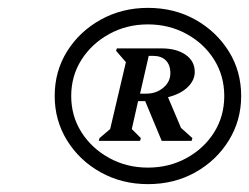

<svg xmlns="http://www.w3.org/2000/svg" viewBox="-20 -809 633 488"><path d="M356 -341Q290 -341 236 -371Q182 -401 150.5 -452Q119 -503 119 -565Q119 -628 150.5 -678.5Q182 -729 236 -759Q290 -789 356 -789Q423 -789 476.5 -759Q530 -729 561.5 -678.5Q593 -628 593 -565Q593 -503 561.5 -452Q530 -401 476.5 -371Q423 -341 356 -341ZM356 -383Q410 -383 454.5 -407.5Q499 -432 524.5 -473Q550 -514 550 -565Q550 -616 524.5 -657Q499 -698 454.5 -722.5Q410 -747 356 -747Q302 -747 257.5 -722.5Q213 -698 187 -657Q161 -616 161 -565Q161 -514 187 -473Q213 -432 257.5 -407.5Q302 -383 356 -383ZM231 -451 233 -458 260 -481 300 -651 275 -680 277 -686H391Q428 -686 451.5 -670Q475 -654 475 -626Q475 -605 457 -587.5Q439 -570 407 -562L440 -484L469 -458L467 -451H391L349 -552H331L315 -481L338 -458L336 -451ZM336 -571H352Q377 -571 395 -586Q413 -601 413 -623Q413 -644 401.5 -655.5Q390 -667 369 -667H358Z"/></svg>

Font: Platypi Light Medium
Style: Italic
Weight: 500
Italic angle: -13°
Version: Version 1.200